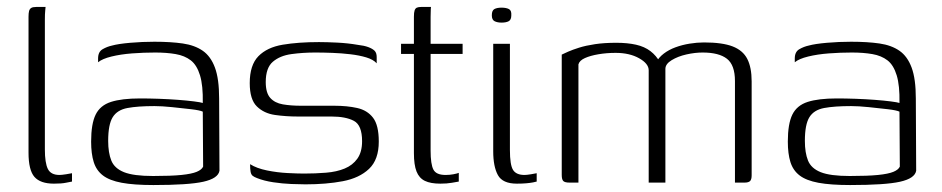

<svg xmlns="http://www.w3.org/2000/svg" viewBox="-20 -525 2709 552"><path d="M135 3Q96 3 79 -16.5Q62 -36 62 -86V-477Q62 -487 63.5 -493Q65 -499 69.5 -502Q74 -505 84 -505H111Q111 -504 110 -494.5Q109 -485 109 -468V-95Q109 -57 117.5 -39.5Q126 -22 151 -22Q157 -22 170 -24Q183 -26 187 -27V-3Q181 -2 169 0.5Q157 3 135 3Z M421 7Q365 7 330 0.5Q295 -6 276 -20.5Q257 -35 249.5 -59Q242 -83 242 -118Q242 -169 255 -195.5Q268 -222 299 -232Q330 -242 383 -242Q408 -242 436.5 -241Q465 -240 491.5 -238Q518 -236 537.5 -233.5Q557 -231 563 -229Q564 -279 555 -308.5Q546 -338 528.5 -351.5Q511 -365 485 -369.5Q459 -374 426 -374Q393 -374 360 -371.5Q327 -369 300.5 -362.5Q274 -356 262 -346V-357Q262 -376 275 -383.5Q288 -391 302 -394Q320 -399 354.5 -402Q389 -405 424 -405Q471 -405 505.5 -400Q540 -395 563 -379Q586 -363 598 -330.5Q610 -298 610 -242L611 -34Q607 -12 564.5 -2.5Q522 7 421 7ZM420 -19Q472 -19 501.5 -22Q531 -25 545.5 -31Q560 -37 564 -46L563 -204Q555 -208 529.5 -211Q504 -214 474.5 -217Q445 -220 424 -220Q376 -220 346.5 -214.5Q317 -209 304 -188Q291 -167 291 -120Q291 -86 300 -63.5Q309 -41 336.5 -30Q364 -19 420 -19Z M858 5Q843 5 817.5 4Q792 3 765.5 -1Q739 -5 719 -13Q711 -16 706.5 -19.5Q702 -23 700.5 -31Q699 -39 699 -53Q718 -41 747.5 -35Q777 -29 806.5 -27.5Q836 -26 854 -26Q887 -26 917.5 -28.5Q948 -31 971 -40.5Q994 -50 1007.5 -69Q1021 -88 1021 -119Q1021 -165 997.5 -177.5Q974 -190 933 -190H836Q802 -190 770.5 -194.5Q739 -199 718.5 -219Q698 -239 698 -286Q698 -338 723 -363.5Q748 -389 793 -396.5Q838 -404 897 -404Q919 -404 949.5 -402.5Q980 -401 1009 -396Q1027 -394 1039 -389.5Q1051 -385 1057 -379Q1063 -373 1063 -361V-343Q1053 -354 1033 -360Q1013 -366 987.5 -369Q962 -372 935.5 -373Q909 -374 886 -374Q851 -374 818 -369.5Q785 -365 764.5 -347.5Q744 -330 744 -289Q744 -258 757 -243.5Q770 -229 793 -225Q816 -221 845 -221H941Q978 -221 1007 -214.5Q1036 -208 1052.5 -186.5Q1069 -165 1069 -118Q1069 -66 1041 -39.5Q1013 -13 965.5 -4Q918 5 858 5Z M1246 3Q1218 3 1201.5 -5Q1185 -13 1177.5 -32Q1170 -51 1170 -85V-370H1133V-399H1170V-477Q1170 -489 1172 -495Q1174 -501 1178.5 -503Q1183 -505 1191 -505H1219Q1219 -504 1218.5 -497.5Q1218 -491 1218 -477V-399H1310V-370H1218V-92Q1218 -53 1226 -37.5Q1234 -22 1261 -22Q1273 -22 1283.5 -24Q1294 -26 1299 -28V-3Q1293 -2 1279 0.5Q1265 3 1246 3Z M1466 3Q1425 3 1411.5 -21.5Q1398 -46 1398 -90V-399H1446V-94Q1446 -51 1455 -36.5Q1464 -22 1488 -22Q1494 -22 1506.5 -24Q1519 -26 1523 -27V-3Q1520 -2 1512 -0.5Q1504 1 1492.5 2Q1481 3 1466 3ZM1422 -460Q1410 -460 1402 -464Q1394 -468 1394 -481Q1394 -495 1401.5 -499Q1409 -503 1422 -503Q1435 -503 1443 -499Q1451 -495 1450 -481Q1450 -468 1442.5 -464Q1435 -460 1422 -460Z M1618 0Q1604 0 1599.5 -4.5Q1595 -9 1595 -22V-368Q1601 -371 1613.5 -376.5Q1626 -382 1645 -388Q1664 -394 1690.5 -398Q1717 -402 1752 -402Q1784 -402 1808.5 -396.5Q1833 -391 1850 -378Q1867 -365 1878 -345H1866Q1874 -360 1888.5 -371Q1903 -382 1922 -389Q1941 -396 1962.5 -399.5Q1984 -403 2004 -403Q2057 -403 2086.5 -391.5Q2116 -380 2128.5 -355.5Q2141 -331 2141 -291V-21Q2141 -9 2136.5 -4.5Q2132 0 2120 0H2093Q2093 -73 2093 -146Q2093 -219 2093 -292Q2093 -338 2070 -356Q2047 -374 2000 -374Q1978 -374 1953.5 -368.5Q1929 -363 1911 -352Q1893 -341 1893 -327V0H1845V-323Q1845 -342 1817.5 -357.5Q1790 -373 1750 -373Q1724 -373 1700.5 -369Q1677 -365 1661.5 -358Q1646 -351 1643 -340V0Z M2424 7Q2368 7 2333 0.5Q2298 -6 2279 -20.5Q2260 -35 2252.5 -59Q2245 -83 2245 -118Q2245 -169 2258 -195.5Q2271 -222 2302 -232Q2333 -242 2386 -242Q2411 -242 2439.5 -241Q2468 -240 2494.5 -238Q2521 -236 2540.5 -233.5Q2560 -231 2566 -229Q2567 -279 2558 -308.5Q2549 -338 2531.5 -351.5Q2514 -365 2488 -369.5Q2462 -374 2429 -374Q2396 -374 2363 -371.5Q2330 -369 2303.5 -362.5Q2277 -356 2265 -346V-357Q2265 -376 2278 -383.5Q2291 -391 2305 -394Q2323 -399 2357.5 -402Q2392 -405 2427 -405Q2474 -405 2508.5 -400Q2543 -395 2566 -379Q2589 -363 2601 -330.5Q2613 -298 2613 -242L2614 -34Q2610 -12 2567.5 -2.5Q2525 7 2424 7ZM2423 -19Q2475 -19 2504.5 -22Q2534 -25 2548.5 -31Q2563 -37 2567 -46L2566 -204Q2558 -208 2532.5 -211Q2507 -214 2477.5 -217Q2448 -220 2427 -220Q2379 -220 2349.5 -214.5Q2320 -209 2307 -188Q2294 -167 2294 -120Q2294 -86 2303 -63.5Q2312 -41 2339.5 -30Q2367 -19 2423 -19Z"/></svg>

Font: Genos Light
Style: Regular
Weight: 300
Designer: Robert E. Leuschke
Foundry: Robert E. Leuschke
Version: Version 1.010